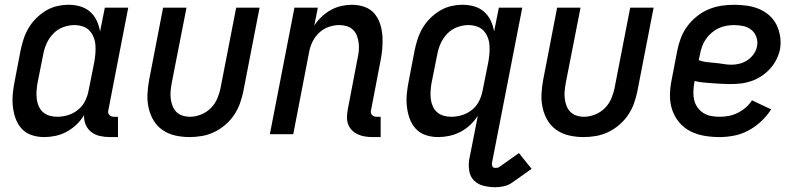

<svg xmlns="http://www.w3.org/2000/svg" viewBox="-20 -562 3340 804"><path d="M165 12Q137 12 112 3.5Q87 -5 70 -24Q53 -43 44.5 -68Q36 -93 33.5 -119.5Q31 -146 34 -174Q37 -202 43 -230L66 -350Q71 -374 78.5 -397.5Q86 -421 99 -443.5Q112 -466 131 -485Q150 -504 172.5 -517.5Q195 -531 219.5 -536.5Q244 -542 268 -542Q293 -542 316.5 -535Q340 -528 357.5 -512.5Q375 -497 385 -475.5Q395 -454 399 -430L419 -530H517L434 -102Q432 -96 433 -90.5Q434 -85 437.5 -81Q441 -77 446 -75Q451 -73 457 -73H474V12H440Q419 12 398.5 7.5Q378 3 362.5 -9Q347 -21 339 -39.5Q331 -58 332 -80Q319 -58 300 -40Q281 -22 258.5 -10Q236 2 212 7Q188 12 165 12ZM220 -73Q242 -73 265 -80Q288 -87 307 -102.5Q326 -118 336.5 -139.5Q347 -161 351 -183L375 -303Q378 -321 379.5 -339Q381 -357 379.5 -374.5Q378 -392 371.5 -407.5Q365 -423 354 -434.5Q343 -446 326 -451.5Q309 -457 291 -457Q268 -457 244 -448Q220 -439 202.5 -420.5Q185 -402 175 -379.5Q165 -357 161 -334L137 -214Q134 -197 133 -180Q132 -163 134 -147Q136 -131 142.5 -116.5Q149 -102 160.5 -92Q172 -82 187.5 -77.5Q203 -73 220 -73Z M774 12Q743 12 714 5.5Q685 -1 661.5 -17Q638 -33 623.5 -57Q609 -81 602.5 -109.5Q596 -138 597.5 -168.5Q599 -199 605 -230L663 -530H761L699 -214Q696 -197 694.5 -180.5Q693 -164 695 -148.5Q697 -133 702.5 -118.5Q708 -104 718.5 -93.5Q729 -83 744 -78Q759 -73 776 -73Q798 -73 822 -82.5Q846 -92 863.5 -110Q881 -128 890.5 -151Q900 -174 904 -196L969 -530H1067L999 -180Q994 -155 985 -129.5Q976 -104 960.5 -81Q945 -58 923.5 -39.5Q902 -21 877 -9Q852 3 825.5 7.5Q799 12 774 12Z M1574 12H1540Q1524 12 1508.5 9.5Q1493 7 1479.5 1Q1466 -5 1455 -15.5Q1444 -26 1438.5 -40Q1433 -54 1433 -70Q1433 -86 1436 -102L1477 -316Q1481 -333 1482.5 -349.5Q1484 -366 1482 -382Q1480 -398 1474.5 -412.5Q1469 -427 1458 -437.5Q1447 -448 1432 -452.5Q1417 -457 1400 -457Q1379 -457 1357 -449.5Q1335 -442 1317.5 -426Q1300 -410 1289.5 -389Q1279 -368 1275 -347L1208 0H1110L1213 -530H1311L1296 -455Q1309 -475 1327 -492Q1345 -509 1366 -520.5Q1387 -532 1409.5 -537Q1432 -542 1454 -542Q1482 -542 1507 -533Q1532 -524 1548 -505Q1564 -486 1572 -461Q1580 -436 1581.5 -409.5Q1583 -383 1580.5 -355.5Q1578 -328 1572 -300L1534 -102Q1532 -96 1533 -90.5Q1534 -85 1537.5 -81Q1541 -77 1546 -75Q1551 -73 1557 -73H1574Z M2053 222Q2029 222 2005 216Q1981 210 1965 194Q1949 178 1945 154Q1941 130 1945 105L1981 -77Q1967 -56 1948.5 -38.5Q1930 -21 1907.5 -9.5Q1885 2 1861.5 7Q1838 12 1815 12Q1787 12 1762 3.5Q1737 -5 1720 -24Q1703 -43 1694.5 -68Q1686 -93 1683.5 -119.5Q1681 -146 1684 -174Q1687 -202 1693 -230L1716 -350Q1721 -374 1728.5 -397.5Q1736 -421 1749 -443.5Q1762 -466 1781 -485Q1800 -504 1822.5 -517.5Q1845 -531 1869.5 -536.5Q1894 -542 1918 -542Q1943 -542 1966.5 -535Q1990 -528 2007.5 -512.5Q2025 -497 2035 -475.5Q2045 -454 2049 -430L2069 -530H2167L2040 121Q2039 128 2042 134.5Q2045 141 2053 141Q2057 141 2062.5 140.5Q2068 140 2071 137L2153 79L2206 145L2124 203Q2108 214 2089.5 218Q2071 222 2053 222ZM1870 -73Q1892 -73 1915 -80Q1938 -87 1957 -102.5Q1976 -118 1986.5 -139.5Q1997 -161 2001 -183L2025 -303Q2028 -321 2029.5 -339Q2031 -357 2029.5 -374.5Q2028 -392 2021.5 -407.5Q2015 -423 2004 -434.5Q1993 -446 1976 -451.5Q1959 -457 1941 -457Q1918 -457 1894 -448Q1870 -439 1852.5 -420.5Q1835 -402 1825 -379.5Q1815 -357 1811 -334L1787 -214Q1784 -197 1783 -180Q1782 -163 1784 -147Q1786 -131 1792.5 -116.5Q1799 -102 1810.5 -92Q1822 -82 1837.5 -77.5Q1853 -73 1870 -73Z M2424 12Q2393 12 2364 5.5Q2335 -1 2311.5 -17Q2288 -33 2273.5 -57Q2259 -81 2252.5 -109.5Q2246 -138 2247.5 -168.5Q2249 -199 2255 -230L2313 -530H2411L2349 -214Q2346 -197 2344.5 -180.5Q2343 -164 2345 -148.5Q2347 -133 2352.5 -118.5Q2358 -104 2368.5 -93.5Q2379 -83 2394 -78Q2409 -73 2426 -73Q2448 -73 2472 -82.5Q2496 -92 2513.5 -110Q2531 -128 2540.5 -151Q2550 -174 2554 -196L2619 -530H2717L2649 -180Q2644 -155 2635 -129.5Q2626 -104 2610.5 -81Q2595 -58 2573.5 -39.5Q2552 -21 2527 -9Q2502 3 2475.5 7.5Q2449 12 2424 12Z M2993 12Q2960 12 2928.5 6.5Q2897 1 2870 -13Q2843 -27 2823.5 -50.5Q2804 -74 2794.5 -103Q2785 -132 2785.5 -164.5Q2786 -197 2793 -230L2816 -350Q2821 -376 2831 -402.5Q2841 -429 2858 -452Q2875 -475 2898 -493.5Q2921 -512 2947.5 -523Q2974 -534 3001 -538Q3028 -542 3054 -542Q3082 -542 3109 -538Q3136 -534 3159.5 -524Q3183 -514 3202 -497Q3221 -480 3232 -457.5Q3243 -435 3247 -408Q3251 -381 3246 -354Q3241 -332 3230.5 -311.5Q3220 -291 3204 -273.5Q3188 -256 3168 -243Q3148 -230 3126.5 -222.5Q3105 -215 3083 -212.5Q3061 -210 3039 -210Q3020 -210 3001 -211Q2982 -212 2963.5 -213.5Q2945 -215 2926 -216.5Q2907 -218 2889 -223L2887 -214Q2884 -195 2883.5 -177Q2883 -159 2887 -142.5Q2891 -126 2901 -112Q2911 -98 2925 -89Q2939 -80 2957 -76.5Q2975 -73 2993 -73Q3012 -73 3031 -76.5Q3050 -80 3068.5 -89Q3087 -98 3102.5 -111.5Q3118 -125 3129 -142L3209 -104Q3192 -77 3167.5 -54Q3143 -31 3114 -15.5Q3085 0 3054 6Q3023 12 2993 12ZM3043 -291Q3060 -291 3077.5 -295.5Q3095 -300 3110 -310Q3125 -320 3136 -335.5Q3147 -351 3150 -368Q3154 -388 3147.5 -406.5Q3141 -425 3127 -436.5Q3113 -448 3094 -452.5Q3075 -457 3055 -457Q3039 -457 3021.5 -454Q3004 -451 2988.5 -443.5Q2973 -436 2959 -424Q2945 -412 2935 -397Q2925 -382 2919.5 -366Q2914 -350 2911 -334L2906 -310Q2922 -304 2939 -302Q2956 -300 2974 -298.5Q2992 -297 3009 -294Q3026 -291 3043 -291Z"/></svg>

Font: Lode Dark Term
Style: Bold Italic
Weight: 700
Italic angle: -11°
Monospace: yes
Designer: Belleve Invis
Foundry: Belleve Invis
Version: Version 29.2.0